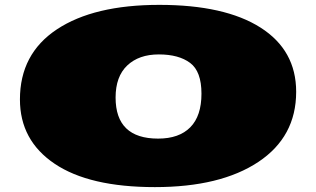

<svg xmlns="http://www.w3.org/2000/svg" viewBox="-20 -743 1292 785"><path d="M626.5 -176.3Q712.4 -176.3 758.1 -222.7Q803.7 -269 803.7 -360.1Q803.7 -451.2 757.3 -485.8Q710.9 -520.5 629.4 -520.5Q547.9 -520.5 500.2 -475.3Q452.6 -430.2 452.6 -344.2Q452.6 -176.3 626.5 -176.3ZM61.5 -336.4Q61.5 -522.9 212.6 -623Q363.8 -723.1 631.3 -723.1Q898.9 -723.1 1044.9 -630.4Q1190.9 -537.6 1190.9 -367.7Q1190.9 -183.6 1036.1 -80.8Q881.3 22 613.3 22Q345.2 22 203.4 -73.5Q61.5 -168.9 61.5 -336.4Z"/></svg>

Font: Seymour One
Style: Book
Weight: 400
Designer: vernon adams
Foundry: vernon adams
Version: Version 1.000; ttfautohint (v0.93) -l 8 -r 50 -G 200 -x 0 -w